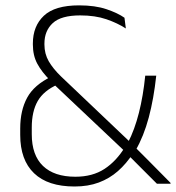

<svg xmlns="http://www.w3.org/2000/svg" viewBox="-20 -668 640 698"><path d="M550.5 0Q539 -11.5 524 -26.5Q509 -41.5 493 -57.5Q477 -73.5 462.8 -87.8Q448.5 -102 438.5 -112L432 -119.5L169.5 -367.5L163.5 -374.5Q131.5 -406.5 115.5 -436.5Q99.5 -466.5 99.5 -506V-510Q99.5 -573 139.5 -610.8Q179.5 -648.5 267.5 -648.5Q326 -648.5 367.2 -634.5Q408.5 -620.5 432.5 -603.5L437.5 -564.5Q407.5 -584 366.8 -598Q326 -612 271.5 -612Q202 -612 171.8 -584Q141.5 -556 141.5 -509.5V-506Q141.5 -472.5 157.2 -445.2Q173 -418 202 -390L455 -149.5L465 -139Q477 -127 490.2 -113.8Q503.5 -100.5 517.2 -86.8Q531 -73 545.2 -58.5Q559.5 -44 573.2 -30.2Q587 -16.5 600 -3V0ZM251 10Q154 10 103.8 -38.2Q53.5 -86.5 53.5 -177.5V-201Q53.5 -266.5 78.8 -313Q104 -359.5 167.5 -390L190 -361Q139 -338.5 117.2 -300.8Q95.5 -263 95.5 -204.5V-180Q95.5 -104 136.2 -64.8Q177 -25.5 254 -25.5Q316.5 -25.5 360 -54Q403.5 -82.5 435 -134.5L445 -149Q469.5 -196.5 485 -257.8Q500.5 -319 508 -393H548Q539 -309 520.8 -240.8Q502.5 -172.5 473 -121.5L464 -111Q439.5 -73 408.8 -46Q378 -19 339.2 -4.5Q300.5 10 251 10Z"/></svg>

Font: Anek Latin ExtraLight
Style: Regular
Weight: 250
Designer: Yesha Goshar
Foundry: Ek Type
Version: Version 1.003